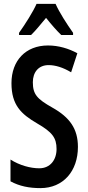

<svg xmlns="http://www.w3.org/2000/svg" viewBox="-20 -958 453 988"><path d="M266 -938H168C150 -897 110 -834 78 -789V-778H140C161 -798 188 -831 217 -866C245 -831 271 -801 295 -778H356V-789C323 -836 286 -893 266 -938ZM381 -202C381 -295 339 -354 250 -404C170 -449 149 -473 149 -535C149 -586 178 -623 230 -623C265 -623 304 -611 346 -586L378 -684C334 -708 282 -724 227 -724C112 -724 39 -646 39 -530C39 -417 89 -371 171 -323C249 -278 271 -249 271 -191C271 -136 239 -92 182 -92C137 -92 81 -107 34 -137V-25C80 0 130 10 188 10C305 10 381 -77 381 -202Z"/></svg>

Font: Noto Sans Display Condensed Medium
Style: Regular
Weight: 500
Width: 3
Designer: Monotype Design Team
Foundry: Monotype Imaging Inc.
Version: Version 1.900